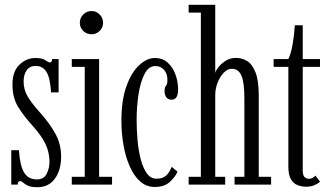

<svg xmlns="http://www.w3.org/2000/svg" viewBox="-20 -770 1372 801"><path d="M136 11Q110 11 96.8 4.8Q83.5 -1.5 76.8 -8Q70 -14.5 64 -14.5Q54 -14.5 54 0H27V-143.5H59Q63 -80 80.2 -50.8Q97.5 -21.5 134 -21.5Q163 -21.5 174.8 -45.2Q186.5 -69 186.5 -94.5Q186.5 -134 169.8 -169.2Q153 -204.5 114 -247.5Q80.5 -284.5 56.2 -323Q32 -361.5 32 -417.5Q32 -472.5 61.2 -500.2Q90.5 -528 127.5 -528Q157 -528 169.2 -518.8Q181.5 -509.5 189 -509.5Q196.5 -509.5 197 -523.5H224.5V-384.5H193Q189.5 -444.5 174 -469.8Q158.5 -495 128.5 -495Q104.5 -495 91.5 -477Q78.5 -459 78.5 -430Q78.5 -395.5 95.8 -366.8Q113 -338 147 -300.5Q189.5 -252.5 212.2 -210Q235 -167.5 235 -116.5Q235 -60.5 209 -24.8Q183 11 136 11Z M362.5 -627Q341.5 -627 327.2 -641Q313 -655 313 -675Q313 -695 327.2 -709.5Q341.5 -724 362.5 -724Q381.5 -724 395.8 -709.5Q410 -695 410 -675Q410 -655 395.8 -641Q381.5 -627 362.5 -627ZM279.5 0V-32.5H333.5V-491H279.5V-523.5H393.5V-32.5H447.5V0Z M625.5 10Q590.5 10 564.2 -13.5Q538 -37 520.8 -76.8Q503.5 -116.5 495 -165.8Q486.5 -215 486.5 -266.5Q486.5 -352.5 507.5 -410.5Q528.5 -468.5 560.8 -498.2Q593 -528 626 -528Q658 -528 679.5 -508.8Q701 -489.5 712 -459.2Q723 -429 723 -396.5Q723 -354 695.5 -354Q681.5 -354 674 -364Q666.5 -374 666.5 -390Q666.5 -405.5 672.5 -412.2Q678.5 -419 678.5 -436.5Q678.5 -463 664.2 -478.8Q650 -494.5 628.5 -494.5Q600 -494.5 582.8 -461Q565.5 -427.5 557.8 -375.8Q550 -324 550 -269.5Q550 -228.5 553.8 -185.5Q557.5 -142.5 567 -106Q576.5 -69.5 592.5 -47Q608.5 -24.5 633 -24.5Q659 -24.5 673.5 -38Q688 -51.5 696 -74L720.5 -54Q712 -33 689 -11.5Q666 10 625.5 10Z M767 0V-32.5H818V-717.5H767V-750H878V-465.5Q879 -473.5 890.2 -488.5Q901.5 -503.5 920.8 -516Q940 -528.5 965 -528.5Q988.5 -528.5 1010 -516Q1031.5 -503.5 1045.5 -469.2Q1059.5 -435 1059.5 -370V-32.5H1111V0H958.5V-32.5H999.5V-359Q999.5 -427 987 -455Q974.5 -483 947 -483Q929 -483 913.5 -466.8Q898 -450.5 888.2 -426Q878.5 -401.5 878 -376V-32.5H919.5V0Z M1257.5 9Q1239 9 1221.8 2.5Q1204.5 -4 1193.8 -22Q1183 -40 1183 -75V-491H1121.5V-523.5H1183Q1194 -546 1201 -586.8Q1208 -627.5 1210 -664.5H1243V-523.5H1315V-491H1243V-59Q1243 -37.5 1251.2 -30.8Q1259.5 -24 1268 -24Q1278 -24 1285 -28.5Q1292 -33 1296 -37.5L1315 -12Q1306 -3.5 1291 2.8Q1276 9 1257.5 9Z"/></svg>

Font: Imbue 10pt Light
Style: Regular
Weight: 300
Designer: Tyler Finck
Foundry: Etcetera Type Company
Version: Version 1.102; ttfautohint (v1.8.3)